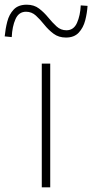

<svg xmlns="http://www.w3.org/2000/svg" viewBox="-73 -798 393 818"><path d="M105 0V-527H141V0ZM208 -638Q177 -638 155 -654.5Q133 -671 115.5 -693Q98 -715 80 -731.5Q62 -748 38 -748Q7 -748 -7 -716.5Q-21 -685 -23 -640L-53 -643Q-50 -675 -42 -706Q-34 -737 -14.5 -757.5Q5 -778 41 -778Q72 -778 93.5 -761.5Q115 -745 132.5 -723.5Q150 -702 168 -685.5Q186 -669 210 -669Q241 -669 255 -700.5Q269 -732 271 -775L300 -773Q298 -742 290 -711Q282 -680 262.5 -659Q243 -638 208 -638Z"/></svg>

Font: Noto Sans TC Thin
Style: Regular
Weight: 100
Designer: Ryoko NISHIZUKA 西塚涼子 (kana, bopomofo & ideographs); Paul D. Hunt (Latin, Greek & Cyrillic); Sandoll Communications 산돌커뮤니
Foundry: Adobe
Version: Version 2.004-H2;hotconv 1.0.118;makeotfexe 2.5.65603